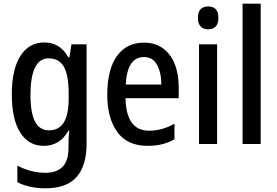

<svg xmlns="http://www.w3.org/2000/svg" viewBox="-20 -780 1500 1040"><path d="M220 -550Q262 -550 294.5 -530.5Q327 -511 351 -469H356L367 -540H449V-1Q449 116 395.5 178Q342 240 226 240Q139 240 74 207V117Q148 156 226 156Q287 156 319 123.5Q351 91 351 20V4Q351 -11 352 -33Q353 -55 355 -73H351Q305 10 217 10Q135 10 89.5 -62Q44 -134 44 -268Q44 -404 90.5 -477Q137 -550 220 -550ZM243 -464Q194 -464 169.5 -413.5Q145 -363 145 -266Q145 -168 170 -121Q195 -74 245 -74Q299 -74 325.5 -116.5Q352 -159 352 -247V-271Q352 -373 326 -418.5Q300 -464 243 -464Z M760 -549Q821 -549 863 -518Q905 -487 926.5 -433Q948 -379 948 -308V-248H660Q663 -72 788 -72Q858 -72 925 -110V-25Q892 -7 857 1.5Q822 10 779 10Q669 10 615 -65.5Q561 -141 561 -266Q561 -403 613 -476Q665 -549 760 -549ZM760 -471Q669 -471 661 -322H854Q854 -385 831 -428Q808 -471 760 -471Z M1108 -745Q1163 -745 1163 -683Q1163 -652 1148.5 -636.5Q1134 -621 1108 -621Q1082 -621 1067 -636.5Q1052 -652 1052 -683Q1052 -745 1108 -745ZM1156 -540V0H1058V-540Z M1392 0H1294V-760H1392Z"/></svg>

Font: Noto Sans Ethiopic Condensed Medium
Style: Regular
Weight: 500
Width: 3
Designer: Monotype Design Team
Foundry: Monotype Imaging Inc.
Version: Version 2.102; ttfautohint (v1.8.4.7-5d5b)